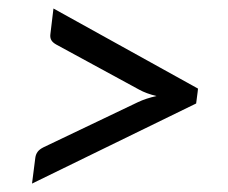

<svg xmlns="http://www.w3.org/2000/svg" viewBox="-20 -544 538 454"><path d="M447.3 -326.2 443.8 -299.3 55.7 -109.9 63.5 -170.9Q64.5 -178.7 68.8 -184.8Q73.2 -190.9 83 -195.8L305.7 -302.2Q325.2 -311.5 350.1 -316.9Q325.7 -322.8 309.1 -332L113.3 -438.5Q104.5 -443.4 101.3 -449.2Q98.1 -455.1 99.1 -462.9L106.4 -523.9L448.2 -334.5Z"/></svg>

Font: Carlito
Style: Italic
Weight: 400
Italic angle: -7°
Designer: Lukasz Dziedzic
Foundry: tyPoland Lukasz Dziedzic
Version: Version 1.104